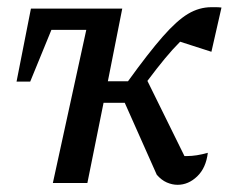

<svg xmlns="http://www.w3.org/2000/svg" viewBox="-20 -509 645 534"><path d="M416 -23 327 -223H268L223 0H127L220 -426H123L64 -282H26L66 -485H320L280 -283H336Q393 -362 432.5 -407Q472 -452 503 -470.5Q534 -489 568 -489Q574 -489 581 -489Q588 -489 596 -488L568 -365L481 -393Q460 -372 438.5 -346Q417 -320 390 -284L493 -75Q497 -75 501 -75Q526 -75 558 -84Q553 -42 528.5 -18.5Q504 5 474 5Q459 5 444 -1.5Q429 -8 416 -23Z"/></svg>

Font: Piazzolla Medium
Style: Italic
Weight: 500
Italic angle: -11.3°
Designer: Juan Pablo del Peral
Foundry: Huerta Tipografica
Version: Version 1.330